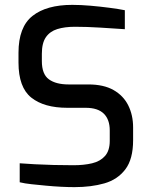

<svg xmlns="http://www.w3.org/2000/svg" viewBox="-20 -763 622 789"><path d="M286 6Q262 6 231.5 4.5Q201 3 169.5 0Q138 -3 109.5 -6Q81 -9 61 -14V-92Q87 -90 123.5 -88Q160 -86 201.5 -85Q243 -84 282 -84Q325 -84 358.5 -92Q392 -100 411.5 -122Q431 -144 431 -184V-227Q431 -272 406.5 -296Q382 -320 332 -320H257Q161 -320 108.5 -362Q56 -404 56 -506V-546Q56 -652 113.5 -697.5Q171 -743 277 -743Q312 -743 352 -739.5Q392 -736 430 -731Q468 -726 493 -721V-643Q448 -646 392.5 -649.5Q337 -653 288 -653Q246 -653 215.5 -643.5Q185 -634 168.5 -610Q152 -586 152 -542V-512Q152 -458 181 -437Q210 -416 262 -416H343Q406 -416 446.5 -393Q487 -370 507 -330Q527 -290 527 -239V-187Q527 -109 495 -67Q463 -25 409 -9.5Q355 6 286 6Z"/></svg>

Font: Exo Thin Medium
Style: Regular
Weight: 500
Version: Version 2.000